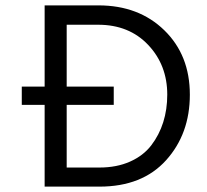

<svg xmlns="http://www.w3.org/2000/svg" viewBox="-20 -694 770 714"><path d="M350 0H146V-304H61V-372H146V-674H346Q496 -674 591 -581.5Q686 -489 686 -342Q686 -196 597.5 -98Q509 0 350 0ZM403 -304H228V-71H350Q414 -71 463.5 -93Q513 -115 542.5 -153.5Q572 -192 587 -239.5Q602 -287 602 -342Q602 -452 531 -527Q460 -602 345 -602H228V-372H403Z"/></svg>

Font: Hind Siliguri
Style: Regular
Weight: 400
Designer: Jyotish Sonowal
Foundry: Indian Type Foundry
Version: Version 1.001;PS 1.0;hotconv 1.0.86;makeotf.lib2.5.63406; tt